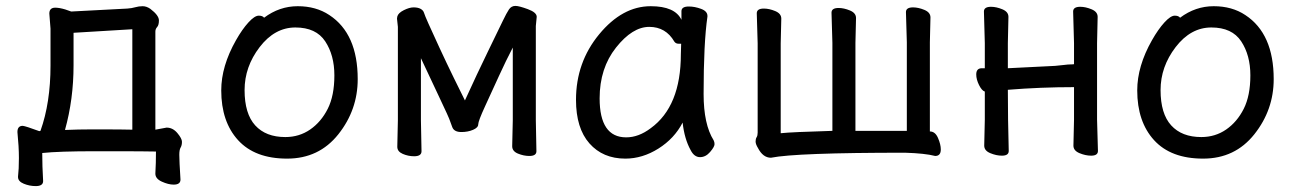

<svg xmlns="http://www.w3.org/2000/svg" viewBox="-20 -513 4382 650"><path d="M200 -73Q246 -75 292 -75Q403 -75 428 -74V-414L229 -402V-292Q229 -177 200 -73ZM101 117Q80 117 60.5 109Q41 101 41 86V85Q44 60 44 22Q44 -16 39 -66Q39 -87 57 -87Q67 -86 113 -69L117 -70Q151 -165 151 -291V-416L147 -467Q147 -487 167 -487Q181 -487 201 -481L221 -474L411 -484Q426 -485 438 -488.5Q450 -492 463 -492Q476 -492 489 -483Q518 -461 518 -444Q518 -428 512 -421.5Q506 -415 506 -406V-74L544 -81Q565 -81 580.5 -62.5Q596 -44 596 -33Q596 -21 591.5 -13.5Q587 -6 587 11Q587 31 591 95Q591 112 568 112Q550 112 528 102Q506 92 506 75V74Q508 40 508 0Q496 -1 303 -1Q179 -1 123 5Q123 49 126 100Q126 117 101 117Z M946 -49Q993 -49 1030 -74.5Q1067 -100 1089.5 -144.5Q1112 -189 1112 -258Q1112 -326 1081 -373Q1050 -420 980 -420Q910 -420 859 -353.5Q808 -287 808 -208Q808 -128 844 -88.5Q880 -49 946 -49ZM952 24Q843 24 786 -38.5Q729 -101 729 -207Q729 -289 779 -377Q800 -414 821 -437Q842 -460 856 -460Q869 -460 874 -453Q926 -492 988 -492Q1050 -492 1095 -462Q1191 -399 1191 -245Q1191 -141 1125.5 -58.5Q1060 24 952 24Z M1382 16Q1362 16 1343.5 8Q1325 0 1325 -16L1327 -106V-422L1324 -450L1325 -457Q1328 -469 1347 -478.5Q1366 -488 1380 -488Q1395 -488 1404 -483Q1413 -478 1415.5 -469.5Q1418 -461 1430.5 -433Q1443 -405 1467.5 -352Q1492 -299 1516 -250Q1540 -201 1554 -173Q1595 -263 1632.5 -340Q1670 -417 1682.5 -443Q1695 -469 1703 -481Q1711 -493 1725 -493Q1737 -493 1767 -482Q1797 -471 1797 -456L1794 -425V-106L1796 -1Q1796 15 1772 15Q1753 15 1733.5 7Q1714 -1 1714 -18L1716 -106V-352Q1693 -308 1669.5 -256.5Q1646 -205 1622.5 -154Q1599 -103 1599 -92Q1599 -81 1581.5 -73.5Q1564 -66 1542 -66Q1517 -66 1511 -83L1504 -102Q1501 -113 1465 -188.5Q1429 -264 1405 -316V-106L1407 -1Q1407 16 1382 16Z M2100 -48Q2142 -48 2183 -79Q2285 -153 2285 -330L2286 -365H2277Q2268 -365 2263 -372Q2234 -422 2178 -422Q2121 -422 2065.5 -352Q2010 -282 2010 -180Q2010 -48 2100 -48ZM2097 24Q2021 24 1975.5 -27.5Q1930 -79 1930 -175Q1930 -302 2008.5 -397Q2087 -492 2183 -492Q2265 -492 2287 -446V-475Q2287 -491 2312 -491Q2332 -491 2353.5 -483Q2375 -475 2375 -459V-457Q2362 -368 2362 -195Q2362 -92 2396 -38Q2399 -32 2399 -25Q2399 -16 2384 1.5Q2369 19 2350 19Q2330 19 2318 -5Q2297 -43 2291 -98Q2263 -44 2209 -10Q2155 24 2097 24Z M2590 21Q2563 21 2546 -12Q2538 -25 2538 -34Q2538 -43 2541.5 -48.5Q2545 -54 2545 -64V-366L2542 -468Q2542 -484 2566 -484Q2584 -484 2604.5 -475.5Q2625 -467 2625 -450L2623 -366V-62Q2660 -66 2798 -70V-368L2795 -470Q2795 -486 2819 -486Q2837 -486 2857.5 -477.5Q2878 -469 2878 -452L2876 -368V-70H3050V-370L3047 -472Q3047 -488 3071 -488Q3089 -488 3109.5 -479.5Q3130 -471 3130 -454L3128 -370V-68Q3146 -68 3155.5 -46Q3165 -24 3165 -7Q3165 15 3146 15Q3111 6 3044 4Q2675 4 2590 21Z M3674 14Q3655 14 3634.5 5.5Q3614 -3 3614 -20L3616 -108V-218Q3503 -218 3392 -209Q3392 -109 3395 -2Q3395 14 3372 14Q3353 14 3332.5 5.5Q3312 -3 3312 -20L3314 -108V-203Q3304 -206 3294.5 -225Q3285 -244 3285 -261Q3285 -282 3304 -282H3314V-367L3311 -474Q3311 -490 3335 -490Q3353 -490 3373.5 -481.5Q3394 -473 3394 -456L3392 -367V-282L3552 -290Q3566 -291 3581 -293Q3596 -295 3606 -295Q3616 -295 3616 -296V-367L3613 -474Q3613 -490 3637 -490Q3655 -490 3675.5 -481.5Q3696 -473 3696 -456L3694 -367V-108L3697 -2Q3697 14 3674 14Z M4047 -49Q4094 -49 4131 -74.5Q4168 -100 4190.5 -144.5Q4213 -189 4213 -258Q4213 -326 4182 -373Q4151 -420 4081 -420Q4011 -420 3960 -353.5Q3909 -287 3909 -208Q3909 -128 3945 -88.5Q3981 -49 4047 -49ZM4053 24Q3944 24 3887 -38.5Q3830 -101 3830 -207Q3830 -289 3880 -377Q3901 -414 3922 -437Q3943 -460 3957 -460Q3970 -460 3975 -453Q4027 -492 4089 -492Q4151 -492 4196 -462Q4292 -399 4292 -245Q4292 -141 4226.5 -58.5Q4161 24 4053 24Z"/></svg>

Font: ToneOZ-Pinyin-WenKai-Medium
Style: Medium
Weight: 700
Designer: Fontworks Inc.
Foundry: ToneOZ
Version: Version 0.240331